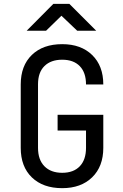

<svg xmlns="http://www.w3.org/2000/svg" viewBox="-20 -970 640 1000"><path d="M304 10Q204 10 146 -46Q88 -102 88 -200V-530Q88 -628 146 -684Q204 -740 304 -740Q402 -740 460 -683.5Q518 -627 518 -530H428Q428 -592 395.5 -625.5Q363 -659 304 -659Q245 -659 211.5 -626Q178 -593 178 -531V-200Q178 -138 211.5 -104Q245 -70 304 -70Q363 -70 395.5 -104Q428 -138 428 -200V-290H280V-372H518V-200Q518 -103 460 -46.5Q402 10 304 10ZM119 -810 258 -950H341L481 -810H382L300 -888L220 -810Z"/></svg>

Font: NKDuy Mono
Style: Regular
Weight: 400
Monospace: yes
Designer: NKDuy
Foundry: NKDuy
Version: Version 2.251; ttfautohint (v1.8.4.7-5d5b)